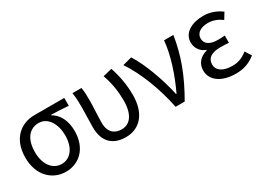

<svg xmlns="http://www.w3.org/2000/svg" viewBox="-23 -1095 2240 1645"><g transform="rotate(-30 1097.0 -272.0)"><path d="M295 13C428 13 532 -85 532 -254C532 -357 492 -432 425 -470V-474C485 -473 535 -470 596 -465V-543H299C171 -543 51 -456 51 -265C51 -86 164 13 295 13ZM296 -63C209 -63 146 -141 146 -265C146 -402 211 -467 297 -467C391 -467 443 -370 443 -261C443 -139 382 -63 296 -63Z M888 13C1024 13 1118 -87 1118 -271C1118 -368 1102 -462 1070 -557L981 -535C1016 -436 1026 -351 1026 -268C1026 -127 968 -63 889 -63C824 -63 767 -99 767 -196C767 -263 774 -355 774 -416C774 -464 773 -505 766 -543H677C686 -486 686 -438 686 -394C686 -330 682 -266 682 -202C682 -58 759 13 888 13Z M1384 0H1474C1584 -191 1646 -354 1675 -543H1583C1570 -397 1513 -233 1447 -93H1442C1411 -240 1341 -440 1266 -557L1175 -533C1268 -395 1344 -199 1384 0Z M1974 13C2049 13 2106 -4 2171 -54L2132 -115C2081 -74 2036 -60 1983 -60C1890 -60 1836 -97 1836 -157C1836 -217 1881 -250 1970 -250C1997 -250 2023 -249 2054 -247V-318C2028 -316 2008 -315 1987 -315C1899 -315 1862 -350 1862 -399C1862 -455 1914 -484 1981 -484C2031 -484 2075 -467 2117 -436L2154 -497C2103 -534 2044 -557 1978 -557C1867 -557 1771 -509 1771 -411C1771 -360 1801 -310 1857 -290V-285C1796 -269 1744 -227 1744 -150C1744 -49 1840 13 1974 13Z"/></g></svg>

Font: Noto Sans Mono CJK JP Regular
Style: Regular
Weight: 400
Designer: Ryoko NISHIZUKA (kana & ideographs); Paul D. Hunt (Latin, Greek & Cyrillic); Wenlong ZHANG (bopomofo); Sandoll Communica
Foundry: Adobe Systems Incorporated
Version: Version 1.004;PS 1.004;hotconv 1.0.82;makeotf.lib2.5.63406